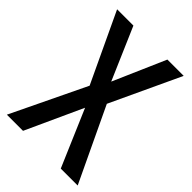

<svg xmlns="http://www.w3.org/2000/svg" viewBox="-211 -807 899 899"><g transform="rotate(45 239.0 -357.0)"><path d="M474 0 300 -367 462 -714H354L241 -455L129 -714H21L183 -370L5 0H112L241 -282L362 0Z"/></g></svg>

Font: Noto Sans Lao Looped Condensed Medium
Style: Regular
Weight: 500
Width: 3
Designer: Mark Frömberg, Ben Mitchell
Foundry: The Fontpad Ltd
Version: Version 1.002